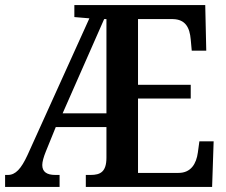

<svg xmlns="http://www.w3.org/2000/svg" viewBox="-20 -734 889 754"><path d="M0 0H214V-47H197C164 -47 146 -59 146 -86C146 -98 151 -117 160 -139L199 -235H398V-115C398 -59 374 -47 336 -47H317V0H813L819 -179H763L757 -135C751 -91 730 -55 681 -55H522V-347H729V-401H522V-659H659C708 -658 725 -626 729 -579L733 -535H790L786 -714H272V-667L331 -662L88 -125C63 -71 41 -47 11 -47H0ZM226 -289 389 -659H398V-289Z"/></svg>

Font: Noto Serif Myanmar Condensed SemiBold
Style: Regular
Weight: 600
Width: 3
Designer: Ben Mitchell and the Monotype Design Team
Foundry: Monotype Imaging Inc.
Version: Version 2.106